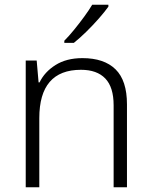

<svg xmlns="http://www.w3.org/2000/svg" viewBox="-20 -786 636 806"><path d="M326 -542Q417 -542 465 -495Q513 -448 513 -348V0H457V-344Q457 -420 422 -456.5Q387 -493 320 -493Q145 -493 145 -290V0H88V-532H134L142 -440H146Q167 -484 213 -513Q259 -542 326 -542ZM435 -758Q420 -737 395.5 -709Q371 -681 343 -653.5Q315 -626 290 -606H250V-615Q269 -634 291 -661Q313 -688 333.5 -716Q354 -744 367 -766H435Z"/></svg>

Font: Noto Sans Thai Looped Light
Style: Regular
Weight: 300
Designer: Sasikarn Vongin, Ben Mitchell
Foundry: The Fontpad Ltd
Version: Version 1.001; ttfautohint (v1.8.4.7-5d5b)